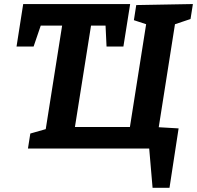

<svg xmlns="http://www.w3.org/2000/svg" viewBox="-20 -724 960 936"><path d="M723.8 191.6 706.2 -13.2 718 0H116.3L127.8 -73L219.9 -99.3L200.3 -77.6L286.5 -622.1L309.9 -599.3H153.4L188.3 -627.5L143.8 -497.2H60.6L93.1 -704.3H614.5L581.6 -497.2H499.4L493.5 -622L519.6 -599.3H393.3L427.3 -621.4L340.7 -76.1L326.9 -104.9H640.6L607.7 -69.2L694.7 -620.5L709.9 -600.2L632.7 -625.6L644.2 -699.3L920.4 -704.3L908.8 -631.3L818.2 -600.9L835.4 -621.2L748.1 -67.3L734.6 -104.9L850.7 -98.1L806.3 191.6Z"/></svg>

Font: Bitter Thin
Style: Italic
Weight: 100
Italic angle: -9°
Designer: Sol Matas, and Bitter project Authors
Foundry: Sol Matas
Version: Version 2.002